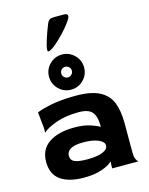

<svg xmlns="http://www.w3.org/2000/svg" viewBox="-140 -1054 896 1152"><g transform="rotate(-15 307.5 -478.5)"><path d="M575 0H413V-21L415 -40L413 -42Q394 -22 348 -6Q302 10 237 10Q143 10 91.5 -26.5Q40 -63 40 -140Q40 -218 98.5 -257Q157 -296 255 -296Q314 -296 352.5 -283.5Q391 -271 412 -258Q412 -323 389 -350.5Q366 -378 305 -378Q223 -378 163 -356Q103 -334 80 -311V-341L70 -439Q90 -450 155.5 -464Q221 -478 313 -478Q409 -478 461.5 -450.5Q514 -423 534.5 -371.5Q555 -320 555 -240V-60Q555 -35 560.5 -22Q566 -9 575 0ZM413 -143Q413 -166 378 -181Q343 -196 285 -196Q231 -196 206 -181Q181 -166 181 -140Q181 -112 206 -101.5Q231 -91 284 -91Q345 -91 379 -105Q413 -119 413 -143ZM407 -629Q407 -584 375 -552Q343 -520 298 -520Q253 -520 221 -552Q189 -584 189 -629Q189 -674 221 -706Q253 -738 298 -738Q343 -738 375 -706Q407 -674 407 -629ZM331 -629Q331 -643 321 -652.5Q311 -662 298 -662Q284 -662 274.5 -652.5Q265 -643 265 -629Q265 -616 274.5 -606Q284 -596 298 -596Q311 -596 321 -606Q331 -616 331 -629ZM395 -952Q395 -942 385 -927Q354 -881 300 -829Q246 -777 225 -777Q220 -777 220 -787Q220 -806 235 -852Q250 -898 266 -937Q273 -955 282.5 -961Q292 -967 312 -967H373Q395 -967 395 -952Z"/></g></svg>

Font: Red Rose Bold
Style: Regular
Weight: 700
Designer: jaikishan Patel
Version: Version 1.000